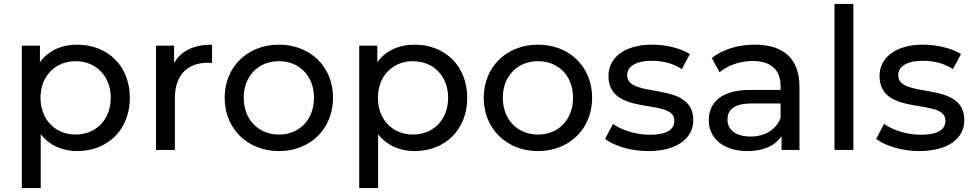

<svg xmlns="http://www.w3.org/2000/svg" viewBox="-20 -762 4951 976"><path d="M372 -535C294 -535 226 -505 183 -446V-530H91V194H187V-80C231 -23 297 6 372 6C527 6 640 -102 640 -265C640 -427 527 -535 372 -535ZM364 -78C263 -78 186 -152 186 -265C186 -377 263 -451 364 -451C466 -451 543 -377 543 -265C543 -152 466 -78 364 -78Z M865 -441V-530H773V0H869V-264C869 -380 933 -443 1036 -443C1043 -443 1050 -443 1058 -442V-535C965 -535 899 -503 865 -441Z M1398 6C1557 6 1673 -107 1673 -265C1673 -423 1557 -535 1398 -535C1239 -535 1122 -423 1122 -265C1122 -107 1239 6 1398 6ZM1398 -78C1296 -78 1219 -152 1219 -265C1219 -378 1296 -451 1398 -451C1500 -451 1576 -378 1576 -265C1576 -152 1500 -78 1398 -78Z M2087 -535C2009 -535 1941 -505 1898 -446V-530H1806V194H1902V-80C1946 -23 2012 6 2087 6C2242 6 2355 -102 2355 -265C2355 -427 2242 -535 2087 -535ZM2079 -78C1978 -78 1901 -152 1901 -265C1901 -377 1978 -451 2079 -451C2181 -451 2258 -377 2258 -265C2258 -152 2181 -78 2079 -78Z M2715 6C2874 6 2990 -107 2990 -265C2990 -423 2874 -535 2715 -535C2556 -535 2439 -423 2439 -265C2439 -107 2556 6 2715 6ZM2715 -78C2613 -78 2536 -152 2536 -265C2536 -378 2613 -451 2715 -451C2817 -451 2893 -378 2893 -265C2893 -152 2817 -78 2715 -78Z M3275 6C3416 6 3504 -55 3504 -151C3504 -357 3168 -255 3168 -380C3168 -422 3209 -453 3293 -453C3345 -453 3398 -442 3446 -411L3487 -487C3441 -517 3363 -535 3294 -535C3158 -535 3073 -471 3073 -376C3073 -165 3408 -268 3408 -149C3408 -104 3371 -77 3282 -77C3213 -77 3141 -100 3096 -132L3056 -56C3100 -21 3187 6 3275 6Z M3817 -535C3732 -535 3653 -511 3598 -467L3638 -395C3679 -430 3743 -452 3806 -452C3901 -452 3948 -405 3948 -324V-305H3796C3638 -305 3583 -235 3583 -150C3583 -58 3659 6 3779 6C3862 6 3921 -22 3953 -70V0H4044V-320C4044 -465 3962 -535 3817 -535ZM3795 -68C3722 -68 3678 -101 3678 -154C3678 -199 3705 -236 3800 -236H3948V-162C3924 -101 3867 -68 3795 -68Z M4222 0H4318V-742H4222Z M4653 6C4794 6 4882 -55 4882 -151C4882 -357 4546 -255 4546 -380C4546 -422 4587 -453 4671 -453C4723 -453 4776 -442 4824 -411L4865 -487C4819 -517 4741 -535 4672 -535C4536 -535 4451 -471 4451 -376C4451 -165 4786 -268 4786 -149C4786 -104 4749 -77 4660 -77C4591 -77 4519 -100 4474 -132L4434 -56C4478 -21 4565 6 4653 6Z"/></svg>

Font: AWKNG-Font Medium
Style: Regular
Weight: 500
Designer: Awakening Church
Foundry: Awakening Church
Version: Version 1.700;PS 001.700;hotconv 1.0.88;makeotf.lib2.5.64775